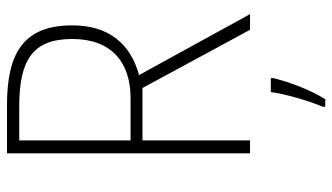

<svg xmlns="http://www.w3.org/2000/svg" viewBox="-226 -528 975 564"><g transform="rotate(-90 262.0 -246.5)"><path d="M234 -714H93V0H131V-316H285L456 0H502L323 -326C414 -351 469 -414 469 -522C469 -666 387 -714 234 -714ZM230 -678C367 -678 429 -639 429 -522C429 -408 361 -351 256 -351H131V-678ZM314 69V61H273C268 103 245 180 230 213V221H252C280 176 302 117 314 69Z"/></g></svg>

Font: Noto Sans SemiCondensed ExtraLight
Style: Regular
Weight: 200
Width: 4
Designer: Monotype Design Team
Foundry: Monotype Imaging Inc.
Version: Version 2.013